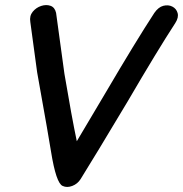

<svg xmlns="http://www.w3.org/2000/svg" viewBox="-20 -738 724 760"><path d="M228 -2Q245 6 266 -2Q287 -10 299 -29Q354 -117 485 -336Q603 -538 674 -647Q688 -669 683 -686.5Q678 -704 662 -712Q646 -720 626.5 -715Q607 -710 591 -687Q516 -572 398 -371L284 -179Q264 -274 235 -446L202 -687Q197 -709 180 -715Q163 -721 143 -714.5Q123 -708 109.5 -691.5Q96 -675 100 -651L127 -452L165 -238L182 -138Q202 -13 228 -2Z"/></svg>

Font: Balsamiq Sans
Style: Italic
Weight: 400
Italic angle: -12°
Designer: Michael Angeles
Foundry: Balsamiq SRL
Version: Version 1.020; ttfautohint (v1.8.4.7-5d5b);gftools[0.9.26]